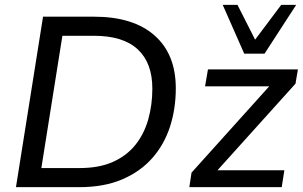

<svg xmlns="http://www.w3.org/2000/svg" viewBox="-20 -774 1253 794"><path d="M46 0 158 -705H369Q531 -705 619 -627.5Q707 -550 707 -409Q707 -324 683 -250Q659 -176 609.5 -120Q560 -64 485 -32Q410 0 307 0ZM151 -79H309Q390 -79 447 -104.5Q504 -130 540 -175Q576 -220 593 -280Q610 -340 610 -408Q610 -514 549.5 -570Q489 -626 369 -626H238ZM763 0 772 -60 1114 -440 1118 -417H828L840 -487H1212L1202 -428L857 -45L853 -70H1156L1145 0ZM990 -552 901 -754H962L1035 -610L1143 -754H1205L1074 -552Z"/></svg>

Font: Nunito Sans 12pt ExtraLight 12pt Medium
Style: Italic
Weight: 500
Italic angle: -9°
Version: Version 3.101;gftools[0.9.27]